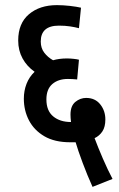

<svg xmlns="http://www.w3.org/2000/svg" viewBox="-20 -652 465 749"><path d="M341 77Q321 33 302.5 -16.5Q284 -66 275 -97Q265 -97 254 -97Q193 -97 153 -120.5Q113 -144 93 -182.5Q73 -221 73 -267Q73 -298 83.5 -325Q94 -352 115 -372Q85 -393 68 -424Q51 -455 51 -494Q51 -561 93 -596.5Q135 -632 202 -632Q226 -632 252.5 -629Q279 -626 296 -622L288 -542Q273 -546 253.5 -549Q234 -552 210 -552Q139 -552 139 -490Q139 -464 153 -446Q167 -428 187 -417Q212 -424 241 -424Q253 -424 267 -422.5Q281 -421 288 -419L281 -342Q262 -344 245 -344Q207 -344 184 -324Q161 -304 161 -264Q161 -220 187.5 -198Q214 -176 257 -176Q255 -192 255 -205Q255 -239 274 -254.5Q293 -270 316 -270Q351 -270 371 -245Q391 -220 391 -186Q391 -157 379.5 -139.5Q368 -122 349 -113Q362 -78 381 -34Q400 10 419 46Z"/></svg>

Font: Noto Sans ExtraCondensed Medium
Style: Regular
Weight: 500
Width: 2
Designer: Monotype Design Team
Foundry: Monotype Imaging Inc.
Version: Version 2.013; ttfautohint (v1.8.4.7-5d5b)